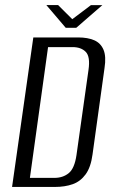

<svg xmlns="http://www.w3.org/2000/svg" viewBox="-20 -739 456 759"><path d="M27.7 0 111.7 -591H288.9Q327.2 -591 352.7 -579.8Q378.2 -568.6 389.3 -542.1Q400.3 -515.7 393.2 -470.1L345.8 -128.6Q339.1 -78 318.5 -49.8Q297.9 -21.6 267.2 -10.8Q236.5 0 197.3 0ZM98.2 -35.8H195.1Q228.7 -35.8 251.7 -54.5Q274.6 -73.1 282.3 -125.7L329.8 -462.3Q337.5 -514.9 319 -533.9Q300.6 -552.8 266.9 -552.8H170ZM239.8 -629.2 163.3 -718.9H209.8L265.7 -663.1L339.3 -718.6H384.5L281.5 -629.2Z"/></svg>

Font: Alumni Sans SC Thin
Style: Italic
Weight: 100
Italic angle: -8°
Designer: Robert E. Leuschke
Foundry: Robert E. Leuschke
Version: Version 1.016